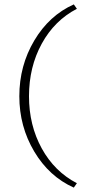

<svg xmlns="http://www.w3.org/2000/svg" viewBox="-20 -731 422 874"><path d="M316 123Q204 73 136 -41Q68 -155 68 -293Q68 -432 136 -546.5Q204 -661 316 -711L330 -691Q228 -638 170 -532Q112 -426 112 -293Q112 -161 170 -55.5Q228 50 330 103Z"/></svg>

Font: EauTestInfant Light
Style: Regular
Weight: 300
Designer: Christian Thalmann (Catharsis Fonts)
Version: Version 0.001;PS 000.001;hotconv 1.0.88;makeotf.lib2.5.64775